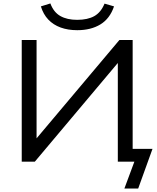

<svg xmlns="http://www.w3.org/2000/svg" viewBox="-20 -937 910 1113"><path d="M701 156 759 0H663V-598L679 -591L182 0H106V-705H192V-108L176 -116L672 -705H749V-74H864L781 156ZM428 -762Q374 -762 331.5 -777.5Q289 -793 260 -823.5Q231 -854 217 -900L272 -917Q291 -866 330 -844Q369 -822 427 -822Q488 -822 526.5 -843.5Q565 -865 586 -916L641 -900Q617 -829 562 -795.5Q507 -762 428 -762Z"/></svg>

Font: Nunito Sans 10pt SemiExpanded
Style: Regular
Weight: 400
Width: 6
Designer: Vernon Adams
Foundry: Vernon Adams
Version: Version 3.101;gftools[0.9.27]